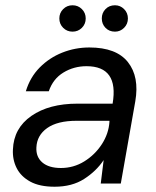

<svg xmlns="http://www.w3.org/2000/svg" viewBox="-20 -696 592 728"><path d="M187 12Q130 12 94.5 -7.5Q59 -27 43 -59Q27 -91 29 -129Q32 -210 99 -256.5Q166 -303 274 -303H407Q431 -445 308 -445Q260 -445 220.5 -421Q181 -397 165 -350H78Q94 -403 130.5 -440Q167 -477 216 -496.5Q265 -516 319 -516Q421 -516 465 -460.5Q509 -405 493 -312L438 0H362L373 -89Q345 -47 299 -17.5Q253 12 187 12ZM211 -59Q259 -59 299.5 -84Q340 -109 366 -149Q392 -189 395 -234V-238H270Q198 -238 159 -210.5Q120 -183 118 -137Q116 -101 140.5 -80Q165 -59 211 -59ZM255 -576Q234 -576 219.5 -590.5Q205 -605 205 -626Q205 -647 219.5 -661.5Q234 -676 255 -676Q276 -676 290.5 -661.5Q305 -647 305 -626Q305 -605 290.5 -590.5Q276 -576 255 -576ZM416 -576Q394 -576 380 -590.5Q366 -605 366 -626Q366 -647 380 -661.5Q394 -676 416 -676Q436 -676 450.5 -661.5Q465 -647 465 -626Q465 -605 450.5 -590.5Q436 -576 416 -576Z"/></svg>

Font: DM Sans Italic
Style: Regular
Weight: 400
Italic angle: -10°
Designer: Colophon Foundry, Jonny Pinhorn
Foundry: Colophon Foundry
Version: Version 4.004; ttfautohint (v1.8.4.7-5d5b)